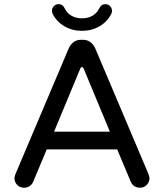

<svg xmlns="http://www.w3.org/2000/svg" viewBox="-20 -874 769 900"><path d="M47.9 -39.1Q47.9 -45.9 52.7 -58.6L301.8 -646.5Q310.5 -666 325.2 -676.8Q339.8 -687.5 359.4 -687.5H369.1Q388.7 -687.5 403.3 -676.8Q418 -666 426.8 -646.5L675.8 -58.6Q680.7 -45.9 680.7 -39.1Q680.7 -20.5 668 -7.3Q655.3 5.9 635.7 5.9Q621.1 5.9 609.9 -1.5Q598.6 -8.8 592.8 -22.5L529.3 -173.8H199.2L135.7 -22.5Q129.9 -8.8 118.7 -1.5Q107.4 5.9 92.8 5.9Q73.2 5.9 60.5 -7.3Q47.9 -20.5 47.9 -39.1ZM495.1 -256.8 372.1 -552.7Q369.1 -559.6 364.3 -559.6Q359.4 -559.6 356.4 -552.7L233.4 -256.8ZM226.6 -809.6Q223.6 -815.4 223.6 -823.2Q223.6 -835.9 232.4 -845.2Q241.2 -854.5 254.9 -854.5Q274.4 -854.5 283.2 -835Q293.9 -812.5 314.9 -800.3Q335.9 -788.1 364.3 -788.1Q392.6 -788.1 413.6 -800.3Q434.6 -812.5 445.3 -835Q454.1 -854.5 473.6 -854.5Q487.3 -854.5 496.1 -845.2Q504.9 -835.9 504.9 -823.2Q504.9 -815.4 502 -809.6Q483.4 -772.5 446.8 -751Q410.2 -729.5 364.3 -729.5Q318.4 -729.5 281.7 -751Q245.1 -772.5 226.6 -809.6Z"/></svg>

Font: jf-openhuninn-2.1
Style: Regular
Weight: 400
Designer: [Kosugi Maru]
Designed by MOTOYA      

[Varela Round]
Joe Prince (Latin component); Avraham Cornfeld (Hebrew component)
Foundry: justfont Co., Ltd.
Version: 2.1